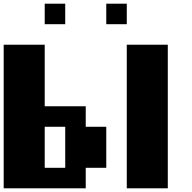

<svg xmlns="http://www.w3.org/2000/svg" viewBox="-20 -1020 1040 1040"><path d="M444.4 -333.3H555.6V-111.1H444.4V0H0V-777.8H222.2V-444.4H444.4ZM666.7 0V-777.8H888.9V0ZM333.3 -111.1V-333.3H222.2V-111.1ZM333.3 -888.9H222.2V-1000H333.3ZM666.7 -888.9H555.6V-1000H666.7Z"/></svg>

Font: Pixeloid Sans
Style: Bold
Weight: 700
Monospace: yes
Designer: GGBot
Version: 0.3